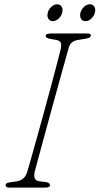

<svg xmlns="http://www.w3.org/2000/svg" viewBox="-20 -852 453 872"><path d="M137.5 -71.5Q129.5 -33 156.5 -29L188.5 -25Q207.5 -22 207 -10.5Q207 -5 200.5 -2.5Q194 0 186.5 0H22Q5.5 0 5.5 -10.5Q4.5 -21.5 25.5 -24L54 -28Q91.5 -33 103.5 -71Q107 -82 118.2 -121.5Q129.5 -161 145.2 -217.8Q161 -274.5 178.5 -338Q196 -401.5 212 -461.2Q228 -521 239.8 -566.2Q251.5 -611.5 256 -630.5Q259.5 -647.5 256 -657.5Q252.5 -667.5 235.5 -670.5L208 -675.5Q187.5 -678.5 187.5 -690Q188 -700 214.5 -700H376.5Q392.5 -700 392.5 -691.5Q392.5 -685.5 387.2 -682Q382 -678.5 368 -676L334 -670.5Q301 -665.5 292.5 -636.5Q286.5 -615.5 273.5 -568.8Q260.5 -522 243.8 -461.5Q227 -401 209.5 -337Q192 -273 176.5 -216.2Q161 -159.5 150.5 -120.2Q140 -81 137.5 -71.5ZM220 -756Q205.5 -756 199.2 -767.5Q193 -779 197 -794.5Q201 -810 213.2 -821.2Q225.5 -832.5 240 -832.5Q254 -832.5 260.2 -821.2Q266.5 -810 262.5 -794.5Q258.5 -779 246.2 -767.5Q234 -756 220 -756ZM368.5 -756Q353.5 -756 347.5 -767.5Q341.5 -779 345.5 -794.5Q349.5 -810 361.8 -821.2Q374 -832.5 388.5 -832.5Q402.5 -832.5 408.8 -821.2Q415 -810 411 -794.5Q407 -779 394.8 -767.5Q382.5 -756 368.5 -756Z"/></svg>

Font: Fraunces 72pt S100 Thin
Style: Italic
Weight: 100
Italic angle: -16°
Version: Version 1.000; ttfautohint (v1.8.3)